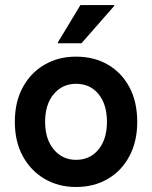

<svg xmlns="http://www.w3.org/2000/svg" viewBox="-20 -736 607 766"><path d="M283.3 10Q213.3 10 158.3 -22.1Q103.3 -54.2 71.2 -112.5Q39.2 -170.8 39.2 -250Q39.2 -330 71.2 -388.3Q103.3 -446.7 158.3 -478.3Q213.3 -510 283.3 -510Q355 -510 410 -478.3Q465 -446.7 496.2 -388.3Q527.5 -330 527.5 -250Q527.5 -170.8 495.8 -112.1Q464.2 -53.3 409.2 -21.7Q354.2 10 283.3 10ZM283.3 -98.3Q339.2 -98.3 372.9 -139.6Q406.7 -180.8 406.7 -250Q406.7 -320 372.9 -360.8Q339.2 -401.7 283.3 -401.7Q229.2 -401.7 194.6 -360.8Q160 -320 160 -250Q160 -180.8 194.6 -139.6Q229.2 -98.3 283.3 -98.3ZM210.8 -563.3V-566.7L300.8 -715.8H435.8V-712.5L305 -563.3Z"/></svg>

Font: Funnel Sans SemiBold
Style: Regular
Weight: 600
Designer: NORD ID, Kristian Moeller
Foundry: Dicotype
Version: Version 1.000